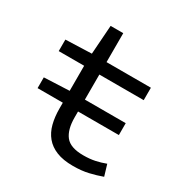

<svg xmlns="http://www.w3.org/2000/svg" viewBox="-154 -763 858 896"><g transform="rotate(30 275.0 -315.0)"><path d="M173 -189Q173 -144 182.5 -107Q192 -70 214 -43.5Q236 -17 272 -2.5Q308 12 361 12Q407 12 443.5 3.5Q480 -5 513 -17L495 -77Q469 -67 441 -61Q413 -55 378 -55Q308 -55 281.5 -89Q255 -123 255 -188V-220H475V-284H255V-419H494V-486H255V-642H187L176 -486L36 -481V-419H173V-284L37 -278V-220H173Z"/></g></svg>

Font: Codetta
Style: Regular
Weight: 400
Italic angle: -11°
Designer: Ulrich Proeller
Foundry: PROSA GmbH
Version: Version 2.00;September 29, 2018;FontCreator 11.5.0.2427 64-b